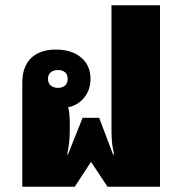

<svg xmlns="http://www.w3.org/2000/svg" viewBox="-20 -712 695 732"><path d="M65 0V-396Q65 -458 98.5 -490.5Q132 -523 193 -523Q253 -523 289 -493Q325 -463 325 -411Q325 -370 301.5 -340.5Q278 -311 240 -303Q246 -281 246 -241V-219Q246 -193 244 -171.5Q242 -150 236 -123H239L295 -263H358L411 -123H415Q409 -150 407 -169Q405 -188 405 -219V-692H590V0H390L327 -95L265 0ZM201 -377Q218 -377 228 -386Q238 -395 238 -411Q238 -428 228 -436.5Q218 -445 201 -445Q184 -445 173.5 -436.5Q163 -428 163 -411Q163 -395 173.5 -386Q184 -377 201 -377Z"/></svg>

Font: Noto Sans Thai Looped UI Black
Style: Regular
Weight: 900
Designer: Cadson Demak Team
Foundry: Cadson Demak Co., Ltd.
Version: Version 1.000